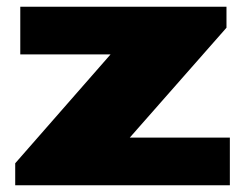

<svg xmlns="http://www.w3.org/2000/svg" viewBox="-20 -548 725 568"><path d="M25 0V-65L307 -387H40V-528H650V-466L364 -141H660V0Z"/></svg>

Font: Archivo SemiBold Expanded Black
Style: Regular
Weight: 900
Width: 7
Version: Version 2.001